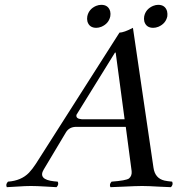

<svg xmlns="http://www.w3.org/2000/svg" viewBox="-20 -774 739 799"><path d="M343.3 -706.1Q349.6 -736.3 379.9 -749.5Q391.1 -753.9 401.4 -753.9Q430.7 -753.9 438.5 -727.1Q440.9 -716.3 439 -706.1Q432.6 -675.8 401.9 -662.6Q390.6 -658.2 380.9 -658.2Q351.6 -658.2 343.8 -684.6Q341.3 -695.3 343.3 -706.1ZM580.1 -706.1Q586.4 -736.3 617.2 -749.5Q628.4 -753.9 638.2 -753.9Q667.5 -753.9 675.3 -727.1Q677.7 -716.3 676.3 -706.1Q669.9 -675.8 639.2 -662.6Q627.9 -658.2 617.7 -658.2Q588.4 -658.2 580.6 -684.6Q578.1 -695.3 580.1 -706.1ZM319.8 -277.8H498.5L461.4 -555.2H458.5L298.3 -296.4Q294.4 -279.8 319.8 -277.8ZM162.1 -68.8Q136.7 -26.9 204.6 -19.5Q211.9 -18.6 220.2 -18.1Q226.1 -6.3 215.3 4.9Q199.7 4.4 171.4 2.4Q132.3 0 108.4 0Q86.4 0 52.2 2.4Q24.4 4.4 8.3 4.9Q2.4 -6.8 13.2 -18.1Q68.4 -22 100.6 -55.2Q115.2 -70.8 128.9 -91.8L477.1 -638.2Q496.1 -638.7 533.2 -658.2L618.7 -76.2Q625 -31.7 664.6 -22.5Q675.8 -20 696.3 -18.1Q702.1 -6.3 691.4 4.9Q676.3 4.4 644.5 2.9Q596.2 0 571.3 0Q547.9 0 490.2 2.9Q454.1 4.9 439.5 4.9Q433.6 -6.8 444.3 -18.1Q503.9 -22.5 516.6 -31.2Q529.8 -42 527.8 -62L503.4 -246.1H294.9Q268.1 -245.1 254.9 -224.1Z"/></svg>

Font: Linux Libertine Display Slanted O
Style: Slanted
Weight: 400
Designer: Philipp H. Poll
Foundry: Philipp H. Poll
Version: Version 5.0.9